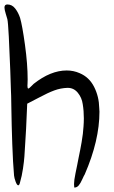

<svg xmlns="http://www.w3.org/2000/svg" viewBox="-48 -823 513 861"><path d="M-15 -803Q6 -803 20 -785Q34 -767 42 -743Q52 -709 64 -622Q76 -535 76 -467Q76 -457 75.5 -448.5Q75 -440 75 -438Q75 -426 79 -426Q81 -426 85 -429.5Q89 -433 94.5 -438.5Q100 -444 103 -447Q179 -507 251 -507Q282 -507 309 -495Q352 -477 374 -433.5Q396 -390 397 -339Q398 -330 398 -322Q398 -193 332 -41Q329 -37 321 -19Q313 -1 305 8.5Q297 18 286 18Q285 18 285 18Q284 11 284 2Q284 -14 290.5 -45.5Q297 -77 298 -82Q299 -88 304.5 -115.5Q310 -143 312 -152.5Q314 -162 318 -185.5Q322 -209 323.5 -222.5Q325 -236 326.5 -255.5Q328 -275 328 -292Q328 -326 323 -356Q319 -385 301 -407Q283 -429 256 -429Q255 -429 254 -429Q224 -428 195.5 -417.5Q167 -407 127 -385.5Q87 -364 74 -358Q72 -301 69 -245Q68 -229 65.5 -187Q63 -145 61.5 -122.5Q60 -100 55 -66.5Q50 -33 42 -6Q39 8 34 8Q28 8 22 -8.5Q16 -25 15 -36Q10 -92 7 -177.5Q4 -263 3 -336Q2 -409 1 -418Q1 -426 -2 -509Q-5 -592 -8.5 -658.5Q-12 -725 -15 -737Q-16 -741 -22 -760.5Q-28 -780 -28 -789Q-28 -803 -15 -803Z"/></svg>

Font: EptKazoo
Style: Medium
Weight: 500
Version: Version 001.000